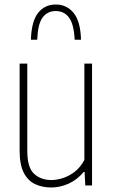

<svg xmlns="http://www.w3.org/2000/svg" viewBox="-20 -822 500 851"><path d="M207 9Q167.5 9 135.8 -5.8Q104 -20.5 85.5 -56Q67 -91.5 67 -154V-540H101V-152Q101 -79.5 131 -51.8Q161 -24 208 -24Q230 -24 257.2 -32.2Q284.5 -40.5 310.2 -60Q336 -79.5 354 -113V-540H388V0H358L355 -60H351Q322 -25 284 -8Q246 9 207 9ZM117 -646Q119.5 -728 149 -765Q178.5 -802 227 -802Q276 -802 306.5 -764.5Q337 -727 339 -646H311Q307.5 -715 286 -744Q264.5 -773 227 -773Q189.5 -773 168.5 -744Q147.5 -715 145 -646Z"/></svg>

Font: Encode Sans Cnd Th
Style: Regular
Weight: 100
Width: 3
Designer: Multiple Designers
Foundry: Impallari Type
Version: Version 3.002; ttfautohint (v1.8.3) -l 8 -r 50 -G 200 -x 14 